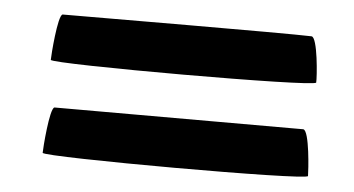

<svg xmlns="http://www.w3.org/2000/svg" viewBox="-33 -531 729 395"><g transform="rotate(5 331.0 -333.5)"><path d="M66 -193C66 -184 614 -183 614 -193C614 -203 609 -286 596 -288H82C72 -285 66 -202 66 -193ZM66 -385C66 -376 614 -376 614 -386C615 -396 609 -480 596 -480C542 -482 136 -480 82 -480C72 -477 66 -394 66 -385Z"/></g></svg>

Font: Ampere
Style: SuExt
Weight: 400
Version: Version 1